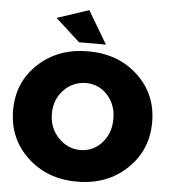

<svg xmlns="http://www.w3.org/2000/svg" viewBox="-61 -987 924 1051"><g transform="rotate(5 401.0 -461.5)"><path d="M494 -752H346L212 -874L387 -932ZM783 -351Q783 -196 674.5 -93.5Q566 9 401 9Q236 9 127.5 -93.5Q19 -196 19 -351Q19 -505 127.5 -606Q236 -707 401 -707Q566 -707 674.5 -606Q783 -505 783 -351ZM404 -533Q333 -533 282.5 -480.5Q232 -428 232 -350Q232 -272 283 -218.5Q334 -165 404 -165Q474 -165 522 -218Q570 -271 570 -350Q570 -429 522 -481Q474 -533 404 -533Z"/></g></svg>

Font: Montserrat Extra Bold
Style: Regular
Weight: 800
Designer: Julieta Ulanovsky
Foundry: Julieta Ulanovsky
Version: Version 3.001;PS 003.001;hotconv 1.0.70;makeotf.lib2.5.58329